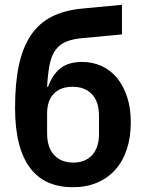

<svg xmlns="http://www.w3.org/2000/svg" viewBox="-20 -771 606 803"><path d="M285 12Q228 12 183.5 -7Q139 -26 107.5 -66.5Q76 -107 59.5 -170Q43 -233 43 -320Q43 -423 59 -498Q75 -573 109 -623.5Q143 -674 196 -701Q249 -728 322 -735L490 -751V-627L319 -611Q280 -607 254 -595.5Q228 -584 211.5 -561Q195 -538 187.5 -500.5Q180 -463 177 -408H181Q200 -460 233.5 -486Q267 -512 324 -512Q367 -512 404.5 -495Q442 -478 469 -445.5Q496 -413 511.5 -366Q527 -319 527 -259Q527 -197 510.5 -147Q494 -97 462.5 -61.5Q431 -26 386 -7Q341 12 285 12ZM287 -91Q336 -91 365 -122Q394 -153 394 -211V-286Q394 -346 364.5 -377Q335 -408 284 -408Q232 -408 204.5 -378.5Q177 -349 177 -297V-214Q177 -154 206.5 -122.5Q236 -91 287 -91Z"/></svg>

Font: IBMPlexSans-SemiBold
Style: Regular
Weight: 600
Designer: Mike Abbink, Paul van der Laan, Pieter van Rosmalen
Foundry: Bold Monday
Version: Version 3.1